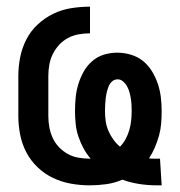

<svg xmlns="http://www.w3.org/2000/svg" viewBox="-20 -548 540 576"><path d="M450 8Q424 8 398 4Q372 0 347 -9Q324 1 299 4.5Q274 8 249 8Q221 8 193 3Q165 -2 139.5 -14Q114 -26 93 -46Q72 -66 59 -91Q46 -116 40.5 -144Q35 -172 35 -200V-320Q35 -348 40.5 -376Q46 -404 59 -429.5Q72 -455 93 -474.5Q114 -494 139.5 -506.5Q165 -519 193.5 -523.5Q222 -528 250 -528V-448Q233 -448 216 -445Q199 -442 184 -434Q169 -426 157.5 -413.5Q146 -401 138.5 -386Q131 -371 128 -354Q125 -337 125 -320V-200Q125 -183 128 -166.5Q131 -150 138 -134.5Q145 -119 157 -106.5Q169 -94 183.5 -86Q198 -78 215 -75Q232 -72 249 -72H252Q239 -87 230 -104Q221 -121 215 -139Q209 -157 207 -176.5Q205 -196 205 -215Q205 -235 207 -255.5Q209 -276 215 -295.5Q221 -315 231 -333Q241 -351 256.5 -364.5Q272 -378 291.5 -384Q311 -390 332 -390Q352 -390 372.5 -384Q393 -378 409 -365Q425 -352 436 -334Q447 -316 453.5 -296.5Q460 -277 462.5 -256.5Q465 -236 465 -215Q465 -196 463.5 -177.5Q462 -159 457 -141Q452 -123 444.5 -105.5Q437 -88 427 -73Q433 -72 439 -72Q445 -72 451 -72H460L465 8ZM340 -108Q350 -118 357 -131Q364 -144 368 -158Q372 -172 373.5 -186.5Q375 -201 375 -215Q375 -224 374.5 -233.5Q374 -243 372.5 -252.5Q371 -262 368.5 -271Q366 -280 361.5 -288.5Q357 -297 349.5 -303.5Q342 -310 333 -310Q323 -310 316 -303.5Q309 -297 305.5 -288Q302 -279 300 -270Q298 -261 297 -252Q296 -243 295.5 -233.5Q295 -224 295 -215Q295 -200 297 -185Q299 -170 305 -156Q311 -142 320 -129.5Q329 -117 340 -108Z"/></svg>

Font: Iosevka Curly Slab Medium
Style: Regular
Weight: 500
Monospace: yes
Designer: Belleve Invis
Foundry: Belleve Invis
Version: Version 22.1.2; ttfautohint (v1.8.4)